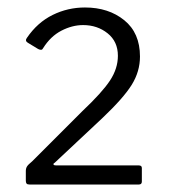

<svg xmlns="http://www.w3.org/2000/svg" viewBox="-20 -877 492 513"><path d="M200 -580Q253 -630 274 -662Q295 -694 295 -728Q295 -766 267.5 -788Q240 -810 202 -810Q173 -810 144 -795Q115 -780 95 -748Q92 -741 82 -746L54 -763Q46 -768 52 -776Q80 -817 120.5 -837Q161 -857 207 -857Q270 -857 312 -823Q354 -789 354 -726Q354 -686 332 -650.5Q310 -615 253 -561L126 -442Q122 -440 123 -437.5Q124 -435 130 -435H351Q359 -435 359 -428V-392Q359 -384 351 -384H59Q53 -384 51 -386.5Q49 -389 49 -394V-420Q49 -427 52 -432Q55 -437 66 -446Z"/></svg>

Font: n
Style: Regular
Weight: 400
Designer: Pablo Impallari, Rodrigo Fuenzalida
Foundry: Impallari Type
Version: Version 1.002; ttfautohint (v1.5)